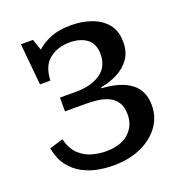

<svg xmlns="http://www.w3.org/2000/svg" viewBox="-131 -828 904 956"><g transform="rotate(-20 321.0 -350.5)"><path d="M308 14Q269 14 227 6Q185 -2 147 -22.5Q109 -43 81 -79.5Q53 -116 42 -174L114 -196Q129 -140 160 -112Q191 -84 228.5 -74.5Q266 -65 299 -65Q377 -65 419.5 -103Q462 -141 462 -201Q462 -242 445.5 -266.5Q429 -291 402 -303Q375 -315 343.5 -318.5Q312 -322 281 -322H174V-395H260Q340 -395 389 -429Q438 -463 438 -529Q438 -586 402.5 -611.5Q367 -637 313 -637Q249 -637 205 -602.5Q161 -568 158 -491H103L82 -711H146L166 -652Q195 -679 239 -697Q283 -715 349 -715Q405 -715 454 -698Q503 -681 534 -644.5Q565 -608 565 -547Q565 -495 540 -459.5Q515 -424 473.5 -402.5Q432 -381 384 -373V-368Q484 -362 537.5 -321.5Q591 -281 591 -203Q591 -142 556 -93Q521 -44 457.5 -15Q394 14 308 14Z"/></g></svg>

Font: Literata 7pt Medium
Style: Regular
Weight: 500
Designer: Latin by Veronika Burian and Jose Scaglione. Greek by Irene Vlachou. Cyrillic by Vera Evstafieva.
Foundry: TypeTogether
Version: Version 3.002